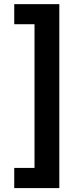

<svg xmlns="http://www.w3.org/2000/svg" viewBox="-20 -791 404 948"><path d="M50.3 137.7V38.1H150.4V-671.4H50.3V-770.5H272.9V137.7Z"/></svg>

Font: Inter 17pt SemiBold
Style: Regular
Weight: 600
Version: Version 4.001;git-66647c0bb